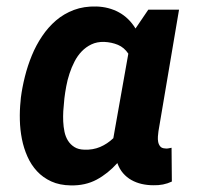

<svg xmlns="http://www.w3.org/2000/svg" viewBox="-20 -558 627 588"><path d="M528.3 -528.3 465.3 -156.2Q464.4 -148.9 463.6 -140.1Q462.9 -131.3 464.4 -123.5Q465.8 -115.7 470.5 -109.9Q475.1 -104 484.9 -103.5Q490.2 -102.5 495.1 -103.5Q500 -104.5 505.4 -105.5L506.3 -2Q480.5 10.3 449.2 9.3Q431.2 9.3 414.1 5.4Q397 1.5 382.6 -6.6Q368.2 -14.6 356.9 -27.6Q345.7 -40.5 339.4 -58.6Q310.5 -26.4 275.9 -7.8Q241.2 10.7 196.8 9.8Q162.6 9.3 137 -2.4Q111.3 -14.2 93.3 -33.7Q75.2 -53.2 64 -78.6Q52.7 -104 47.1 -132.3Q41.5 -160.6 40.8 -190.4Q40 -220.2 43 -248L43.9 -258.8Q47.9 -290 56.2 -323.2Q64.5 -356.4 77.4 -387.9Q90.3 -419.4 108.9 -447Q127.4 -474.6 151.6 -495.4Q175.8 -516.1 206.5 -527.6Q237.3 -539.1 274.9 -538.1Q313 -537.1 344 -520.3Q375 -503.4 395 -470.7L434.1 -528.3ZM176.3 -246.6Q174.8 -233.4 173.8 -217.8Q172.9 -202.1 173.6 -186Q174.3 -169.9 177.5 -154.5Q180.7 -139.2 188.2 -127.2Q195.8 -115.2 207.8 -107.7Q219.7 -100.1 238.3 -99.6Q264.6 -98.6 286.6 -107.9Q308.6 -117.2 327.1 -134.8Q328.1 -140.6 329.1 -146.2Q330.1 -151.9 331.1 -157.7L373 -393.6Q360.4 -412.6 341.1 -420.7Q321.8 -428.7 298.8 -429.7Q276.9 -430.2 260 -422.1Q243.2 -414.1 230.2 -400.6Q217.3 -387.2 208.3 -369.6Q199.2 -352.1 192.9 -332.8Q186.5 -313.5 182.9 -293.7Q179.2 -273.9 177.2 -256.8Z"/></svg>

Font: Roboto Mono
Style: Bold Italic
Weight: 700
Designer: Google
Version: Version 2.000985; 2015; ttfautohint (v1.3)